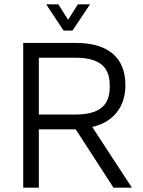

<svg xmlns="http://www.w3.org/2000/svg" viewBox="-20 -865 661 885"><path d="M273 -724H314L395 -845H339L294 -774L249 -845H193L273 -724ZM405 -280C436 -286 558 -320 558 -473C558 -601 476 -667 332 -667H87V0H159V-269H329L503 0H588L405 -280ZM328 -337H159V-599H328C468 -599 486 -529 486 -468C486 -407 468 -337 328 -337Z"/></svg>

Font: Maven Pro
Style: Regular
Weight: 400
Designer: Joe Prince
Foundry: Joe Prince
Version: Version 1.003